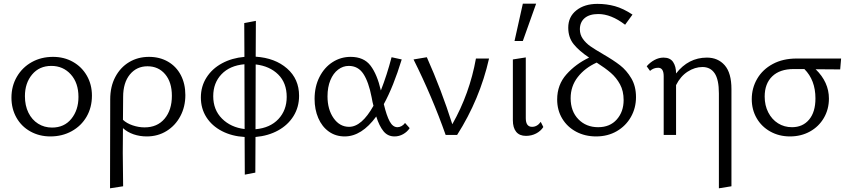

<svg xmlns="http://www.w3.org/2000/svg" viewBox="-20 -731 4589 1040"><path d="M42 -202Q42 -265 71.5 -315.5Q101 -366 152 -394.5Q203 -423 267 -423Q327 -423 375 -396Q423 -369 450.5 -321Q478 -273 478 -213Q478 -149 449 -99Q420 -49 368.5 -20.5Q317 8 253 8Q193 8 144.5 -19Q96 -46 69 -94Q42 -142 42 -202ZM405 -206Q405 -282 363.5 -328Q322 -374 258 -374Q193 -374 154 -327.5Q115 -281 115 -210Q115 -159 134 -120.5Q153 -82 186.5 -61Q220 -40 262 -40Q328 -40 366.5 -87.5Q405 -135 405 -206Z M577 -193Q577 -262 604.5 -314Q632 -366 679.5 -394.5Q727 -423 787 -423Q845 -423 890 -397Q935 -371 959.5 -324Q984 -277 984 -216Q984 -153 957 -102Q930 -51 882.5 -21.5Q835 8 775 8Q737 8 703.5 -3.5Q670 -15 646 -37L645 98Q645 152 647 278L576 289Q577 125 577 -193ZM763 -41Q832 -41 871.5 -88Q911 -135 911 -212Q911 -286 874.5 -329Q838 -372 779 -372Q720 -372 683.5 -327.5Q647 -283 647 -206L646 -82Q666 -63 698.5 -52Q731 -41 763 -41Z M1305 11Q1236 7 1182 -21Q1128 -49 1098 -96Q1068 -143 1068 -203Q1068 -263 1098.5 -311Q1129 -359 1182.5 -388Q1236 -417 1304 -423L1303 -606L1366 -618L1365 -424Q1470 -417 1535 -360Q1600 -303 1600 -212Q1600 -151 1570 -102.5Q1540 -54 1486.5 -24.5Q1433 5 1364 11L1363 204L1306 215ZM1305 -32 1304 -383Q1225 -376 1180 -329Q1135 -282 1135 -210Q1135 -136 1182.5 -88.5Q1230 -41 1305 -32ZM1533 -206Q1533 -282 1487 -327.5Q1441 -373 1365 -382L1364 -31Q1443 -38 1488 -86Q1533 -134 1533 -206Z M1684 -195Q1684 -262 1710.5 -314Q1737 -366 1781.5 -394.5Q1826 -423 1879 -423Q1951 -423 1987 -375.5Q2023 -328 2043 -241Q2076 -325 2101 -421L2156 -409Q2111 -262 2059 -167Q2074 -104 2091 -73Q2108 -42 2133 -42Q2144 -42 2155 -48Q2166 -54 2174 -65L2199 -37Q2186 -17 2164 -4.5Q2142 8 2117 8Q2080 8 2057 -20.5Q2034 -49 2018 -100Q1939 8 1847 8Q1798 8 1761 -18.5Q1724 -45 1704 -91.5Q1684 -138 1684 -195ZM1871 -44Q1939 -44 2003 -158Q1998 -175 1993 -204Q1977 -287 1948.5 -330.5Q1920 -374 1869 -374Q1838 -374 1811.5 -354Q1785 -334 1769.5 -296.5Q1754 -259 1754 -209Q1754 -138 1787 -91Q1820 -44 1871 -44Z M2220 -409 2292 -421Q2371 -244 2430 -58Q2524 -224 2558 -414H2629Q2579 -193 2456 0H2394Q2321 -207 2220 -409Z M2758 -80V-409L2828 -420V-91Q2828 -44 2862 -44Q2890 -44 2909 -71L2923 -43Q2909 -21 2884 -8Q2859 5 2829 5Q2794 5 2776 -17Q2758 -39 2758 -80ZM2812 -711H2884L2812 -509H2767Z M2998 -192Q2998 -272 3048.5 -328.5Q3099 -385 3171 -419Q3117 -455 3087.5 -491.5Q3058 -528 3058 -581Q3058 -640 3102 -675Q3146 -710 3216 -710Q3266 -710 3311 -697.5Q3356 -685 3406 -652L3366 -597Q3290 -655 3221 -655Q3173 -655 3147 -633Q3121 -611 3121 -572Q3121 -543 3137.5 -520Q3154 -497 3178.5 -480Q3203 -463 3246 -438Q3303 -405 3338.5 -377.5Q3374 -350 3399.5 -307Q3425 -264 3425 -205Q3425 -146 3397.5 -97.5Q3370 -49 3321 -20.5Q3272 8 3209 8Q3149 8 3101 -17.5Q3053 -43 3025.5 -88.5Q2998 -134 2998 -192ZM3220 -42Q3284 -42 3321 -84Q3358 -126 3358 -189Q3358 -238 3338.5 -274Q3319 -310 3289 -336Q3259 -362 3212 -392Q3148 -363 3109.5 -313.5Q3071 -264 3071 -199Q3071 -128 3113 -85Q3155 -42 3220 -42Z M3785 -368Q3744 -368 3705 -343Q3666 -318 3642 -270V0H3575V-318Q3575 -364 3545 -364Q3520 -364 3501 -347L3483 -372Q3501 -393 3525 -406Q3549 -419 3574 -419Q3610 -419 3626 -395Q3642 -371 3642 -334V-333Q3709 -419 3809 -419Q3869 -419 3905.5 -377.5Q3942 -336 3942 -248V278L3874 289V-225Q3874 -300 3851 -334Q3828 -368 3785 -368Z M4052 -194Q4052 -254 4081.5 -304.5Q4111 -355 4166 -384.5Q4221 -414 4295 -414H4536L4531 -355Q4486 -356 4398 -356Q4470 -286 4470 -197Q4470 -139 4442.5 -92Q4415 -45 4367 -18.5Q4319 8 4259 8Q4200 8 4152.5 -18.5Q4105 -45 4078.5 -91Q4052 -137 4052 -194ZM4270 -42Q4328 -42 4362.5 -83Q4397 -124 4397 -198Q4397 -297 4337 -357H4279Q4204 -357 4163 -317.5Q4122 -278 4122 -208Q4122 -160 4141.5 -122Q4161 -84 4194.5 -63Q4228 -42 4270 -42Z"/></svg>

Font: LXGW Bright GB
Style: Regular
Weight: 400
Designer: Christian Thalmann (Catharsis Fonts)
Foundry: LXGW / Christian Thalmann (Catharsis Fonts) / Fontworks Inc.
Version: Version 5.510